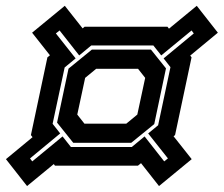

<svg xmlns="http://www.w3.org/2000/svg" viewBox="-67 -630 753 646"><path d="M24 -4 -47 -94.5 42.5 -168.5 37 -175.5 92.5 -437 101 -444 41 -520 151 -610.5 211 -534.5 217.5 -540H496.5L501.5 -533.5L595 -610.5L666 -520L573 -443L577.5 -437L522 -175.5L517 -171.5L578 -94.5L468 -4L407.5 -81L397 -72.5H118L114 -78ZM41.5 -87 143.5 -171 171.5 -135.5H376.5L419.5 -171L485.5 -87L498 -97L431.5 -181L465 -208.5L506.5 -404L483.5 -433.5L585 -517.5L577.5 -527.5L475.5 -443.5L449 -477H240L199.5 -443.5L133.5 -527.5L121 -517.5L187.5 -433.5L150.5 -403L110 -213.5L135.5 -181L34 -97ZM179.5 -149.5 125 -217.5 163.5 -399 242 -463H441L491.5 -400L452 -212.5L374.5 -149.5ZM217 -214H358L395 -244.5L421.5 -368L397.5 -398.5H256.5L219.5 -368L193 -244.5Z"/></svg>

Font: Tourney Condensed Regular
Style: Bold Italic
Weight: 700
Width: 3
Italic angle: -12°
Designer: Tyler Finck
Foundry: Etcetera Type Co
Version: Version 1.010; ttfautohint (v1.8.3)